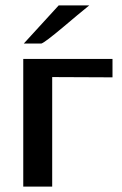

<svg xmlns="http://www.w3.org/2000/svg" viewBox="-20 -690 450 710"><path d="M68 -529 197 -670H310Q268 -636 215 -591Q146 -533 133 -529ZM66 0V-472H396V-404L173 -405V0Z"/></svg>

Font: Coval
Style: Medium
Weight: 500
Foundry: Context Ltd
Version: Version 001.000